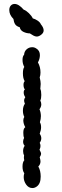

<svg xmlns="http://www.w3.org/2000/svg" viewBox="-20 -952 314 972"><path d="M186 -527Q186 -522 184 -502Q189 -492 189 -471Q189 -453 184 -443Q189 -433 189 -424Q189 -411 180 -399Q187 -382 187 -364Q187 -350 182 -333Q188 -323 188 -308Q188 -293 181 -275Q189 -264 189 -252Q189 -240 181 -229Q185 -222 185 -213Q185 -204 180 -194Q188 -180 188 -173Q188 -167 181 -156Q185 -142 185 -135Q185 -120 174 -109Q186 -88 186 -58Q186 -21 165 -7Q155 0 144 0Q125 0 112.5 -17.5Q100 -35 100 -56Q100 -66 103 -75Q94 -87 94 -109Q94 -131 103 -141Q101 -146 101 -155Q101 -162 102 -166Q97 -174 97 -187Q97 -203 105 -214Q97 -222 97 -235Q97 -244 102 -254Q98 -262 98 -280Q98 -302 108 -308Q98 -326 98 -343Q98 -352 103 -360Q96 -374 96 -392Q96 -413 106 -427Q102 -436 102 -444Q102 -451 108 -460Q100 -471 100 -484Q100 -495 106 -499Q99 -507 99 -523Q99 -535 105 -541Q96 -555 96 -581Q96 -604 103 -613Q94 -629 94 -649Q94 -667 102 -675Q103 -692 115 -702.5Q127 -713 143 -713Q154 -713 163 -707Q182 -696 182 -673Q182 -654 172 -636Q185 -613 185 -585Q185 -571 181 -560Q186 -540 186 -527ZM27 -901Q27 -915 34.5 -923.5Q42 -932 54 -932Q75 -932 100 -903Q112 -899 126 -885.5Q140 -872 146 -859Q158 -856 170.5 -847.5Q183 -839 187 -829Q201 -812 201 -798Q201 -785 187 -775Q176 -767 166 -767Q158 -767 149 -772Q140 -777 131 -783Q115 -783 99 -790.5Q83 -798 80 -814Q63 -819 56.5 -829.5Q50 -840 48 -856Q27 -877 27 -901Z"/></svg>

Font: Pangolin
Style: Regular
Weight: 400
Designer: Kevin Burke
Foundry: Google, Inc.
Version: Version 1.101